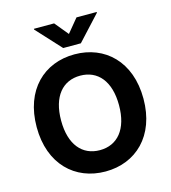

<svg xmlns="http://www.w3.org/2000/svg" viewBox="-136 -1063 1054 1183"><g transform="rotate(-15 391.0 -472.0)"><path d="M319.6 -953.8H190.7V-948.9L334.5 -792.6H447.1L591.3 -948.9V-953.8H462.4L391 -867.2ZM731.5 -363.6C731.5 -601.6 583.8 -737.2 391 -737.2C197.1 -737.2 50.4 -601.6 50.4 -363.6C50.4 -126.8 197.1 9.9 391 9.9C583.8 9.9 731.5 -125.7 731.5 -363.6ZM575.6 -363.6C575.6 -209.5 502.5 -126.1 391 -126.1C279.1 -126.1 206.3 -209.5 206.3 -363.6C206.3 -517.8 279.1 -601.2 391 -601.2C502.5 -601.2 575.6 -517.8 575.6 -363.6Z"/></g></svg>

Font: TID UI
Style: Bold
Weight: 700
Designer: The TID Project Authors
Foundry: Bakken & Bæck
Version: Version 1.001;hotconv 1.0.109;makeotfexe 2.5.65596